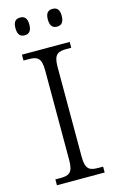

<svg xmlns="http://www.w3.org/2000/svg" viewBox="-136 -960 620 1014"><g transform="rotate(-15 174.0 -453.0)"><path d="M261 -809C283 -809 299 -821 299 -858C299 -895 283 -906 261 -906C239 -906 223 -895 223 -858C223 -821 239 -809 261 -809ZM84 -809C106 -809 122 -821 122 -858C122 -895 106 -906 84 -906C62 -906 46 -895 46 -858C46 -821 62 -809 84 -809ZM43 0H304V-32H278C231 -32 208 -42 208 -111V-603C208 -672 231 -682 278 -682H304V-714H43V-682H70C117 -682 140 -672 140 -603V-111C140 -42 117 -32 70 -32H43Z"/></g></svg>

Font: Noto Serif Lao Light
Style: Regular
Weight: 300
Designer: Monotype Design Team
Foundry: Monotype Imaging Inc.
Version: Version 2.003